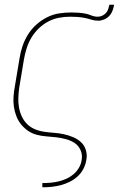

<svg xmlns="http://www.w3.org/2000/svg" viewBox="-20 -581 540 816"><path d="M160 215V197H161Q178 197 195 195.5Q212 194 229 190Q246 186 262.5 178.5Q279 171 293 159Q307 147 316 131Q325 115 327 99Q331 77 322.5 57.5Q314 38 297.5 27Q281 16 260.5 10.5Q240 5 219 2.5Q198 0 176.5 -1.5Q155 -3 135 -8.5Q115 -14 98.5 -25.5Q82 -37 69.5 -52.5Q57 -68 49.5 -87.5Q42 -107 39 -127.5Q36 -148 37.5 -170Q39 -192 43 -213L63 -333Q67 -359 75.5 -384.5Q84 -410 98.5 -433.5Q113 -457 134 -476Q155 -495 180 -507.5Q205 -520 231 -524Q257 -528 283 -528Q297 -528 312 -527Q327 -526 341 -523.5Q355 -521 368 -515.5Q381 -510 396 -510Q405 -510 414 -514Q423 -518 430 -525.5Q437 -533 440 -542.5Q443 -552 445 -561H465Q463 -549 458.5 -536.5Q454 -524 445 -514Q436 -504 423 -498.5Q410 -493 398 -493Q382 -493 368 -497.5Q354 -502 339 -505Q324 -508 308.5 -509Q293 -510 278 -510Q254 -510 230.5 -505.5Q207 -501 185 -489.5Q163 -478 144.5 -460Q126 -442 113.5 -421Q101 -400 93.5 -376.5Q86 -353 82 -330L62 -210Q59 -189 58 -167.5Q57 -146 60.5 -125.5Q64 -105 72.5 -86.5Q81 -68 95 -54Q109 -40 128 -32Q147 -24 168 -21Q189 -18 210 -16.5Q231 -15 251.5 -10.5Q272 -6 291 2Q310 10 324.5 23.5Q339 37 345 57Q351 77 347 98Q344 118 334.5 136.5Q325 155 309.5 169Q294 183 275.5 192Q257 201 238 206Q219 211 199.5 213Q180 215 161 215Z"/></svg>

Font: Iosevka Curly Thin
Style: Italic
Weight: 100
Italic angle: -9°
Monospace: yes
Designer: Belleve Invis
Foundry: Belleve Invis
Version: Version 22.1.2; ttfautohint (v1.8.4)